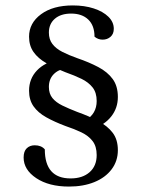

<svg xmlns="http://www.w3.org/2000/svg" viewBox="-20 -675 518 707"><path d="M234 12Q160 12 113.5 -19Q67 -50 67 -95Q67 -118 78.5 -129Q90 -140 108 -140Q132 -140 145 -125Q145 -18 240 -18Q284 -18 310 -41Q336 -64 336 -104Q336 -136 321 -155.5Q306 -175 280 -187.5Q254 -200 221 -211Q181 -226 150.5 -243Q120 -260 103.5 -283.5Q87 -307 87 -341Q87 -385 116 -415.5Q145 -446 197 -456L223 -423Q194 -419 177 -401Q160 -383 160 -355Q160 -330 173 -314Q186 -298 209.5 -286.5Q233 -275 264 -263Q309 -247 342.5 -229Q376 -211 395 -186Q414 -161 414 -122Q414 -82 391 -51.5Q368 -21 327.5 -4.5Q287 12 234 12ZM321 -200 295 -232Q336 -256 336 -303Q336 -334 321 -353Q306 -372 280.5 -384.5Q255 -397 221 -409Q181 -425 150.5 -442.5Q120 -460 103.5 -483.5Q87 -507 87 -540Q87 -590 131 -622.5Q175 -655 248 -655Q291 -655 325 -644Q359 -633 379 -613.5Q399 -594 399 -569Q399 -550 387 -539.5Q375 -529 358 -529Q341 -529 328 -540Q328 -581 305 -603Q282 -625 242 -625Q204 -625 182 -606Q160 -587 160 -555Q160 -530 173 -513Q186 -496 209.5 -484Q233 -472 264 -461Q308 -446 342 -428Q376 -410 395 -384Q414 -358 414 -318Q414 -277 389.5 -246Q365 -215 321 -200Z"/></svg>

Font: Pitagon Serif
Style: Regular
Weight: 400
Designer: Travis Tran
Foundry: Pitagon
Version: Version 1.000;gftools[0.9.26]